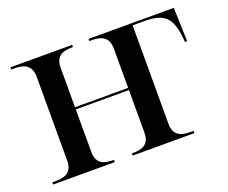

<svg xmlns="http://www.w3.org/2000/svg" viewBox="-93 -681 978 825"><g transform="rotate(-20 395.5 -268.0)"><path d="M21 0H303V-10H301C261 -10 223 -18 223 -76V-270H466V-76C466 -18 428 -10 388 -10H385V0H667V-10H655C615 -10 576 -18 576 -76V-526H628C721 -526 751 -496 761 -403L763 -382H773L768 -536H378V-526H388C428 -526 466 -517 466 -459V-280H223V-460C223 -518 261 -526 301 -526H303V-536H21V-526H34C74 -526 113 -517 113 -459V-76C113 -18 74 -10 34 -10H21Z"/></g></svg>

Font: Noto Serif Display Medium
Style: Regular
Weight: 500
Designer: Monotype Design Team
Foundry: Monotype Imaging Inc.
Version: Version 2.009